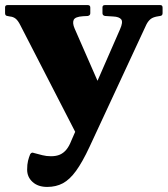

<svg xmlns="http://www.w3.org/2000/svg" viewBox="-57 -518 661 757"><path d="M129 219Q93 219 71.5 199.5Q50 180 50 151Q50 130 53.5 116Q57 102 62 90Q68 81 76 85Q95 90 110.5 94Q126 98 144 98Q165 98 179.5 91.5Q194 85 205 71.5Q216 58 224 37L416 -402Q429 -431 421 -441.5Q413 -452 389 -453L357 -455Q347 -457 347 -466V-489Q347 -498 357 -498H575Q584 -498 584 -488V-466Q584 -456 574 -455L568 -454Q547 -451 537 -443Q527 -435 520 -421L296 61Q268 121 243 155.5Q218 190 191 204.5Q164 219 129 219ZM23 -419Q14 -437 4.5 -444.5Q-5 -452 -18 -453L-28 -455Q-37 -456 -37 -466V-489Q-37 -498 -27 -498H289Q299 -498 299 -488V-466Q299 -457 289 -455L270 -454Q239 -452 233.5 -439.5Q228 -427 237 -406L360 -125L253 28Z"/></svg>

Font: Hahmlet ExtraBold
Style: Regular
Weight: 800
Designer: Minjoo Ham & Mark Frömberg
Foundry: hypertype
Version: Version 1.002